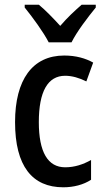

<svg xmlns="http://www.w3.org/2000/svg" viewBox="-20 -786 441 816"><path d="M187 -606H284C306 -651 355 -715 387 -754V-766H327C294 -737 269 -714 236 -676C205 -710 172 -744 145 -766H85V-754C119 -712 165 -649 187 -606ZM249 10C293 10 335 -1 367 -22V-106C333 -87 297 -75 257 -75C183 -75 145 -140 145 -267C145 -397 183 -464 257 -464C286 -464 317 -455 347 -440L376 -520C344 -538 303 -550 253 -550C118 -550 44 -447 44 -267C44 -80 117 10 249 10Z"/></svg>

Font: Noto Sans Thai Cond Med
Style: Regular
Weight: 500
Width: 3
Designer: Monotype Design Team
Foundry: Monotype Imaging Inc.
Version: Version 2.002